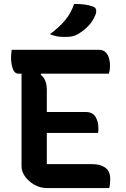

<svg xmlns="http://www.w3.org/2000/svg" viewBox="-20 -952 640 972"><path d="M217 0Q183 0 153.5 -17Q124 -34 106.5 -59Q89 -84 89 -109V-579H75Q53 -579 44.5 -604.5Q36 -630 36 -658Q36 -679 39 -700H479Q503 -700 515.5 -686.5Q528 -673 532.5 -655Q537 -637 537 -623Q537 -597 531 -579H188L186 -574Q217 -551 217 -496V-385H414Q449 -385 463.5 -360.5Q478 -336 478 -306Q478 -297 478 -291Q478 -285 476 -279H217V-121H449Q487 -121 512.5 -103.5Q538 -86 538 -46Q538 -18 533 0ZM355 -932Q387 -932 409 -929Q431 -926 450 -919Q463 -915 466 -904Q469 -893 464 -879Q451 -846 428.5 -822Q406 -798 374 -779Q358 -770 342.5 -767.5Q327 -765 305 -765Q286 -765 268.5 -768Q251 -771 233 -779Q280 -814 310 -850Q340 -886 355 -932Z"/></svg>

Font: Recursive Mn Csl St SmB
Style: Regular
Weight: 600
Monospace: yes
Version: Version 1.079;hotconv 1.0.112;makeotfexe 2.5.65598; ttfautoh